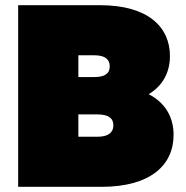

<svg xmlns="http://www.w3.org/2000/svg" viewBox="-20 -720 715 740"><path d="M50 0H372C559 0 649 -83 649 -200C649 -271 615 -325 553 -357C607 -389 635 -441 635 -504C635 -615 552 -700 365 -700H50ZM356 -193H282V-279H356C397 -279 417 -265 417 -237C417 -209 397 -193 356 -193ZM282 -423V-507H343C384 -507 403 -492 403 -464C403 -436 383 -423 343 -423Z"/></svg>

Font: Chess Sans Black
Style: Regular
Weight: 900
Designer: Wolf Bōese
Foundry: Wolf Bōese
Version: Version 7.223;Glyphs 3.3 (3306)